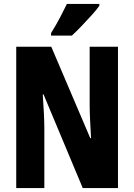

<svg xmlns="http://www.w3.org/2000/svg" viewBox="-20 -950 678 970"><path d="M576 0H398L200 -473H196Q200 -417 202 -373.5Q204 -330 204 -300V0H62V-714H239L436 -252H440Q437 -304 435 -346Q433 -388 433 -419V-714H576ZM482 -921Q469 -902 445 -875.5Q421 -849 394 -820.5Q367 -792 343 -770H238V-783Q263 -823 282.5 -860Q302 -897 318 -930H482Z"/></svg>

Font: Noto Sans Arabic ExtCond ExtBd
Style: Regular
Weight: 800
Width: 2
Designer: Monotype Design Team, Nadine Chahine, Nizar Qandah and Khaled Hosny
Foundry: Monotype Imaging Inc.
Version: Version 2.012; ttfautohint (v1.8.4.7-5d5b)